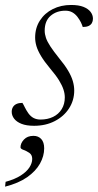

<svg xmlns="http://www.w3.org/2000/svg" viewBox="-48 -484 385 754"><path d="M40 -80Q44.5 -73 49.5 -62.5Q54.5 -52 63.5 -39Q73 -26 84.8 -20.2Q96.5 -14.5 111 -14.5Q139 -14.5 160.5 -25Q182 -35.5 194.2 -55.2Q206.5 -75 206.5 -101.5Q206.5 -116.5 201.2 -132.5Q196 -148.5 183.8 -168.5Q171.5 -188.5 148.5 -215.5Q126 -242.5 113.2 -263.8Q100.5 -285 95.2 -302.5Q90 -320 90 -336.5Q90 -374.5 108.8 -403.5Q127.5 -432.5 159.5 -448.5Q191.5 -464.5 231 -464.5Q261 -464.5 279.8 -457Q298.5 -449.5 307.8 -437.2Q317 -425 317 -410.5Q317 -401 312.8 -393.5Q308.5 -386 299.8 -382Q291 -378 277 -378Q274.5 -386 269.8 -396Q265 -406 256 -418Q247 -429.5 235.5 -435.8Q224 -442 209 -442Q174 -442 150.8 -422Q127.5 -402 127.5 -363.5Q127.5 -350 132.5 -335.2Q137.5 -320.5 150 -301.5Q162.5 -282.5 184.5 -255Q206.5 -228.5 219.5 -206.5Q232.5 -184.5 238 -165.5Q243.5 -146.5 243.5 -128.5Q243.5 -90 223.2 -58.5Q203 -27 167.2 -8.5Q131.5 10 86 10Q55.5 10 36.2 2.2Q17 -5.5 7.5 -18Q-2 -30.5 -2 -45Q-2 -55.5 2.8 -63.5Q7.5 -71.5 17 -75.8Q26.5 -80 40 -80ZM32.5 94.5Q32.5 78.5 46 64Q59.5 49.5 83.5 49.5Q102.5 49.5 114 62Q125.5 74.5 125.5 98.5Q125.5 129 109 158.5Q92.5 188 58.8 211.8Q25 235.5 -28 249L-26 230Q10.5 220 33.5 205.2Q56.5 190.5 67.5 173.5Q78.5 156.5 78.5 140Q78.5 124 67 116.2Q55.5 108.5 44 104.5Q32.5 100.5 32.5 94.5Z"/></svg>

Font: Newsreader 36pt Light
Style: Italic
Weight: 300
Italic angle: -17°
Designer: Hugues Gentile
Foundry: Production Type
Version: Version 1.003